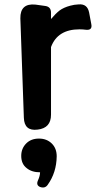

<svg xmlns="http://www.w3.org/2000/svg" viewBox="-20 -585 462 877"><path d="M73 -501Q72 -571 142 -564L185 -558Q213 -555 213 -527V-498Q233 -522 252 -537Q271 -551 301 -559Q318 -564 340 -565Q379 -568 387 -528L397 -475Q403 -446 373 -449Q365 -450 358 -450.5Q351 -451 343 -451Q243 -451 213 -370V-61Q213 0 152 7Q91 15 89 -47ZM163 269Q144 261 153 240Q163 218 163 202Q125 202 102 183Q77 164 77 127Q77 93 100 70Q122 48 158 48Q194 48 217 71Q239 93 239 129Q238 203 198 259Q186 277 163 269Z"/></svg>

Font: MaokenZhuyuanTi
Style: Regular
Weight: 400
Designer: Fontworks Inc & LongZhuTi team: ZERO子、时光羊、荆南、频凡、刘鹏、Little White Dog、帆影Magmeta、奈白不弍、白日月球、ChaoTawei、雨三（排名不分先后）
Version: Version 1.000; 20230222